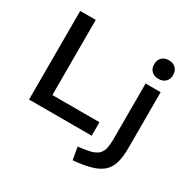

<svg xmlns="http://www.w3.org/2000/svg" viewBox="-203 -946 1371 1370"><g transform="rotate(30 482.5 -261.0)"><path d="M81 0V-730H209V-111H597V0ZM549 117Q610 111 648.5 101Q687 91 707.5 72.5Q728 54 736 23Q744 -8 744 -56V-515H868V-56Q868 17 854 66.5Q840 116 806 147Q772 178 713.5 195Q655 212 567 220ZM806 -589Q770 -589 749 -609.5Q728 -630 728 -665Q728 -700 749 -721Q770 -742 806 -742Q842 -742 863 -721Q884 -700 884 -665Q884 -630 863 -609.5Q842 -589 806 -589Z"/></g></svg>

Font: M PLUS 2 SemiBold
Style: Regular
Weight: 600
Designer: Coji Morishita
Foundry: UNDERFOREST DESIGN
Version: Version 1.001